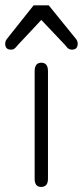

<svg xmlns="http://www.w3.org/2000/svg" viewBox="-54 -701 316 732"><path d="M102.5 11.7Q78.1 11.7 78.1 -19.5V-429.7Q78.1 -461.9 103.5 -461.9Q128.9 -461.9 128.9 -429.7V-19.5Q128.9 11.7 102.5 11.7ZM-28.3 -551.8 74.2 -680.7H131.8L236.3 -551.8Q242.2 -543.9 242.2 -534.2Q242.2 -511.7 219.7 -511.7Q214.8 -511.7 210.4 -513.7Q206.1 -515.6 204.6 -517.1Q203.1 -518.6 198.2 -524.4Q193.4 -530.3 192.4 -531.2L103.5 -625L15.6 -531.2Q13.7 -529.3 10.7 -525.4Q7.8 -521.5 5.9 -520Q3.9 -518.6 1.5 -516.1Q-1 -513.7 -4.4 -512.7Q-7.8 -511.7 -11.7 -511.7Q-34.2 -511.7 -34.2 -534.2Q-34.2 -543.9 -28.3 -551.8Z"/></svg>

Font: Jura
Style: Book
Weight: 400
Version: Version 2.3